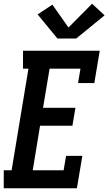

<svg xmlns="http://www.w3.org/2000/svg" viewBox="-31 -1006 579 1026"><path d="M-11 0V-96H31L121 -639H92V-735H502L473 -562H386L399 -639H234L199 -430H372L356 -334H183L144 -96H309L322 -173H409L380 0ZM276 -800 170 -929 249 -981 335 -859 461 -986 528 -924 376 -800Z"/></svg>

Font: Iosevka Curly Slab Oblique
Style: Bold
Weight: 700
Italic angle: -9°
Monospace: yes
Designer: Belleve Invis
Foundry: Belleve Invis
Version: Version 11.1.0; ttfautohint (v1.8.3)